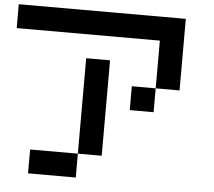

<svg xmlns="http://www.w3.org/2000/svg" viewBox="-58 -939 1116 1002"><g transform="rotate(5 500.0 -437.5)"><path d="M0 -750V-875H875V-500H750V-750ZM125 0V-125H375V0ZM375 -125V-625H500V-125ZM625 -375V-500H750V-375Z"/></g></svg>

Font: GalmuriMono7 Regular
Style: Regular
Weight: 400
Designer: Lee Minseo (quiple)
Version: Version 2.399;hotconv 1.1.1;makeotfexe 2.6.0 DEVELOPMENT